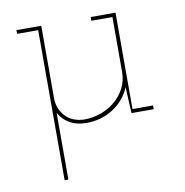

<svg xmlns="http://www.w3.org/2000/svg" viewBox="-69 -441 683 708"><g transform="rotate(-10 272.5 -87.0)"><path d="M131 201V-49Q145 -23 171 -8Q197 7 233 7Q289 7 333.5 -21.5Q378 -50 398 -98L400 -53L403 0H486V-14H409V-375H316V-361H395V-155Q395 -123 381 -95.5Q367 -68 344 -49Q321 -29 290.5 -18Q260 -7 226 -7Q182 -9 157.5 -35.5Q133 -62 131 -98V-375H38V-361H117V201Z"/></g></svg>

Font: Josefin Slab Thin Thin
Style: Regular
Weight: 250
Version: Version 2.000